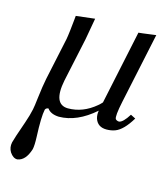

<svg xmlns="http://www.w3.org/2000/svg" viewBox="-103 -516 704 828"><g transform="rotate(15 249.0 -102.5)"><path d="M51.3 233.9Q32.7 233.9 18.1 211.9Q6.3 192.4 11.2 168.9Q14.6 153.3 43.5 70.8Q55.7 35.6 61.5 7.8Q64.5 -6.3 68.8 -43.5Q75.7 -101.1 82.5 -133.8L122.6 -321.8Q125 -334 128.2 -361.1Q131.3 -388.2 133.3 -408.7L135.3 -429.2Q138.7 -429.2 210.9 -438Q215.8 -438.5 219.2 -439Q219.2 -438 202.1 -342.8L160.2 -147Q138.2 -36.1 205.6 -35.2Q272 -35.2 328.6 -83Q338.4 -91.3 345.2 -99.1L415 -429.2Q420.4 -429.2 485.4 -438Q489.3 -438.5 492.2 -439L425.3 -124Q410.6 -54.7 417.5 -43.9Q422.9 -37.6 433.1 -37.1Q450.7 -39.1 475.6 -79.1L497.6 -67.9Q462.9 -9.8 427.7 3.4Q410.2 9.8 389.6 9.8Q350.1 9.8 338.4 -24.9Q333.5 -41.5 336.9 -60.1Q257.8 9.3 176.8 9.8Q140.1 8.3 125 -13.2Q114.3 -12.2 110.8 -3.9Q103.5 29.3 107.4 118.7Q108.9 156.2 105 173.8Q87.9 229 51.3 233.9Z"/></g></svg>

Font: Linux Biolinum Slanted O
Style: Slanted
Weight: 400
Designer: Philipp H. Poll
Foundry: Philipp H. Poll
Version: Version 1.0.4